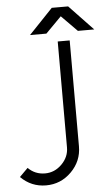

<svg xmlns="http://www.w3.org/2000/svg" viewBox="-59 -909 558 959"><g transform="rotate(-5 220.0 -429.5)"><path d="M118 -744H200L279 -824L358 -744H440L320 -870H238ZM253 -700V-169Q253 -121 217 -85Q181 -49 133 -49Q83 -49 48 -84L6 -42Q59 11 133 11Q207 11 260 -42Q313 -95 313 -169V-700Z"/></g></svg>

Font: Unageo
Style: Light
Weight: 300
Designer: Richard Sepsi
Foundry: Richard Sepsi
Version: Version 2.000